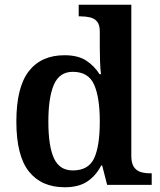

<svg xmlns="http://www.w3.org/2000/svg" viewBox="-20 -780 677 810"><path d="M253 10Q155 10 102 -56.5Q49 -123 49 -267Q49 -412 101.5 -479.5Q154 -547 252 -547Q309 -547 343.5 -524.5Q378 -502 400 -467H406Q403 -491 402 -522Q401 -553 401 -579V-647Q401 -675 390 -688.5Q379 -702 360.5 -706.5Q342 -711 320 -711H312V-760H534V-123Q534 -93 544 -77Q554 -61 571.5 -55Q589 -49 612 -49H620V0H432L411 -82H407Q385 -39 348.5 -14.5Q312 10 253 10ZM287 -61Q353 -61 377 -112Q401 -163 401 -268Q401 -369 377 -423Q353 -477 287 -477Q231 -477 207.5 -423Q184 -369 184 -267Q184 -164 207.5 -112.5Q231 -61 287 -61Z"/></svg>

Font: Noto Rashi Hebrew SemiBold
Style: Regular
Weight: 600
Version: Version 1.006